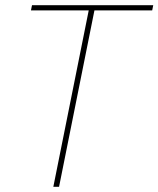

<svg xmlns="http://www.w3.org/2000/svg" viewBox="-20 -718 609 738"><path d="M343 -678 207 0H185L321 -678H99L103 -698H569L565 -678Z"/></svg>

Font: IBM Plex Sans Condensed Thin
Style: Italic
Weight: 100
Width: 3
Italic angle: -11°
Designer: Mike Abbink, Paul van der Laan, Pieter van Rosmalen
Foundry: Bold Monday
Version: Version 1.3